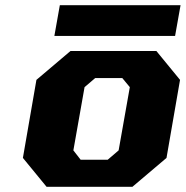

<svg xmlns="http://www.w3.org/2000/svg" viewBox="-20 -718 714 738"><path d="M189 -580 210 -698H674L653 -580ZM159 0 68 -111 120 -411 251 -522H581L672 -411L620 -111L489 0ZM290 -104H394L436 -140L479 -383L450 -418H346L305 -383L262 -140Z"/></svg>

Font: Tomorrow
Style: Bold Italic
Weight: 700
Italic angle: -10°
Designer: Tony de Marco, Monica Rizzolli
Foundry: Just in Type
Version: Version 2.002